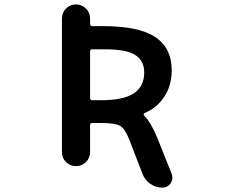

<svg xmlns="http://www.w3.org/2000/svg" viewBox="-20 -775 1040 873"><path d="M717.8 78.1Q688.5 78.1 663.6 61Q638.7 43.9 627.9 15.6L568.4 -138.7Q548.8 -188.5 527.3 -202.1Q505.9 -215.8 437.5 -215.8H399.4Q389.6 -215.8 389.6 -206.1V-83Q389.6 -56.6 370.6 -38.1Q351.6 -19.5 325.2 -19.5Q298.8 -19.5 280.3 -38.1Q261.7 -56.6 261.7 -83V-691.4Q261.7 -717.8 280.3 -736.3Q298.8 -754.9 325.2 -754.9Q351.6 -754.9 370.6 -736.3Q389.6 -717.8 389.6 -691.4V-666Q389.6 -656.2 399.4 -656.2H447.3Q610.4 -656.2 684.6 -607.4Q760.7 -557.6 760.7 -455.1Q760.7 -379.9 720.7 -326.2Q688.5 -282.2 636.7 -260.7Q633.8 -258.8 633.3 -255.9Q632.8 -252.9 634.8 -250Q667 -217.8 696.3 -145.5L760.7 15.6Q763.7 24.4 763.7 33.2Q763.7 45.9 755.9 58.6Q742.2 78.1 717.8 78.1ZM437.5 -319.3Q543.9 -319.3 589.8 -351.6Q635.7 -382.8 635.7 -445.3Q635.7 -499 595.7 -524.4Q555.7 -550.8 458 -550.8H399.4Q389.6 -550.8 389.6 -541V-329.1Q389.6 -319.3 399.4 -319.3Z"/></svg>

Font: Rounded-X Mgen+ 2m medium
Style: Regular
Weight: 500
Designer: [Source Han Sans]
Ryoko NISHIZUKA  (kana & ideographs); Paul D. Hunt (Latin, Greek & Cyrillic); Wenlong ZHANG  (bopomofo
Version: Version 1.059.20150602